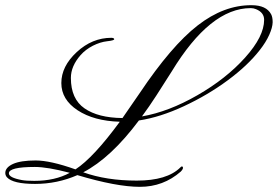

<svg xmlns="http://www.w3.org/2000/svg" viewBox="-157 -704 1065 736"><path d="M-23.4 -64Q-123 -64 -123 -39.6Q-123 -22.9 -72.8 -13.7Q-56.6 -10.7 -25.4 -10.7Q53.7 -10.7 110.4 -41.5Q25.4 -64 -23.4 -64ZM855.5 -627.9Q855.5 -656.2 824.2 -668.9Q814.9 -672.9 804.2 -672.9Q648.9 -672.9 501 -429.7L442.4 -337.9Q414.6 -294.9 387.2 -257.8Q489.3 -275.4 599.6 -338.9Q710 -402.3 782.7 -483.4Q855.5 -564.5 855.5 -627.9ZM-130.4 -24.4Q-136.7 -31.7 -136.7 -41Q-136.7 -62 -106.9 -75.7Q-77.1 -88.9 -20.5 -88.9Q36.1 -88.9 132.3 -54.7Q201.7 -100.1 302.2 -237.3Q203.1 -240.2 140.6 -281.2Q78.1 -322.3 78.1 -385.7Q78.1 -449.7 137.2 -504.4Q196.3 -559.1 270 -559.1Q280.8 -558.6 280.8 -553.7Q280.8 -548.8 253.9 -545.9Q227.5 -543 199.2 -528.8Q170.9 -514.2 152.3 -493.2Q114.7 -450.7 114.7 -405.3Q114.7 -324.7 167 -288.6Q219.2 -252.4 312.5 -251.5L378.9 -347.7Q500 -528.3 600.6 -606.4Q701.2 -684.6 807.1 -684.1Q863.8 -684.1 882.3 -649.4Q888.2 -638.2 888.2 -618.7Q887.7 -598.6 875 -570.3Q862.3 -542 838.9 -512.2Q792.5 -452.6 715.8 -396Q639.2 -339.4 547.9 -296.9Q456.5 -254.4 375.5 -242.2Q268.1 -98.6 162.1 -43.5Q251 -11.7 367.2 -11.7Q483.4 -11.7 534.2 -62Q541 -69.3 543.9 -63.5Q546.9 -57.6 536.1 -46.4Q469.2 12.2 379.4 12.2Q289.6 12.2 139.6 -32.7Q62.5 1 -22.5 1Q-107.4 1 -130.4 -24.4Z"/></svg>

Font: PinyonScript
Style: Regular
Weight: 400
Designer: Nicole Fally
Foundry: Nicole Fally
Version: Version 1.005